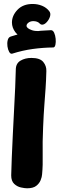

<svg xmlns="http://www.w3.org/2000/svg" viewBox="-20 -964 307 987"><path d="M119.1 3.9Q107.4 3.9 87.9 -0.3Q68.3 -4.4 52.9 -18.9Q37.6 -33.3 37.6 -62.4Q38.3 -100.6 40.6 -155Q42.9 -209.4 45.9 -272.4Q49 -335.4 52.3 -397.9Q55.6 -460.4 58.1 -514.9Q60.6 -569.4 61.2 -606.2Q61.4 -637.9 85.2 -652.1Q109 -666.2 141.6 -666.2Q185.3 -666.2 202.3 -645.6Q219.3 -624.9 218.3 -598.6Q217.1 -550 214.3 -509.9Q211.6 -469.8 208 -423.6Q204.4 -377.4 201.7 -311.8Q198.1 -230.3 199.4 -172.3Q200.8 -114.2 196.4 -68Q195.7 -54.7 188.9 -37.8Q182.2 -21 166.3 -8.6Q150.4 3.9 119.1 3.9ZM212.4 -759.9Q152.4 -751.2 114.6 -762.9Q76.8 -774.6 59.1 -798.2Q41.4 -821.9 41.4 -848.3Q41.4 -884 70 -913.8Q98.6 -943.6 148 -943.6Q173.7 -943.6 196.3 -934.3Q219 -925 233.1 -906.6Q242 -895.4 237.1 -879.2Q232.1 -863 220.2 -850.1Q208.2 -837.1 196.3 -837.1Q189.6 -837.1 184.6 -842.6Q178.6 -849.4 169.9 -852.4Q161.3 -855.4 151.3 -855.4Q136.9 -855.4 126.7 -847.9Q116.4 -840.3 116.4 -831.4Q116.4 -818.6 144.1 -808.8Q171.8 -799.1 242 -808.9ZM43.3 -688.3Q34 -685.3 27.3 -697Q20.7 -708.7 18.3 -725.5Q15.9 -742.3 19.6 -757.4Q23.2 -772.4 35.3 -776.2Q86.7 -792.8 138.3 -800.1Q189.9 -807.3 242 -808.9Q252.3 -808.9 258.4 -795.6Q264.4 -782.3 266.1 -764.7Q267.8 -747.1 264.8 -733.6Q261.8 -720 253.4 -720Q201.3 -719.4 148.4 -712.2Q95.4 -704.9 43.3 -688.3Z"/></svg>

Font: Playpen Sans Arabic
Style: Regular
Weight: 400
Designer: Azza Alameddine, Laura Meseguer, Veronika Burian, José Scaglione
Foundry: TypeTogether
Version: Version 2.000